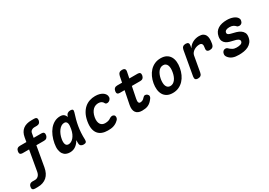

<svg xmlns="http://www.w3.org/2000/svg" viewBox="-41 -1758 4222 3014"><g transform="rotate(-30 2070.5 -251.0)"><path d="M511.6 -473.5Q541.4 -473.5 553.7 -458.2Q566 -442.9 561.3 -413.1Q555.5 -383.3 537.6 -367.6Q519.8 -352 490 -352H99.8Q70 -352 57.5 -367.6Q45.1 -383.3 50.9 -413.1Q55.6 -442.9 73.6 -458.2Q91.6 -473.5 121.4 -473.5ZM285.6 13Q276.5 64.8 256.6 104.7Q236.6 144.6 206.1 171.7Q175.6 198.8 134.1 213.2Q92.5 227.5 40.6 227.5H-8.6Q-37.7 227.5 -50.3 212.6Q-62.9 197.6 -57.1 168.5Q-52.4 139.4 -34.6 124.4Q-16.8 109.5 12.3 109.5H61.5Q94.2 109.5 119.9 84.9Q145.6 60.3 153.6 13L252.7 -552.5Q268.1 -640.9 324.5 -685.4Q380.9 -730 480.2 -730H528.4Q557.5 -730 569.8 -715Q582 -700.1 576.9 -671Q571.5 -641.9 554.1 -626.9Q536.6 -612 507.5 -612H459.3Q436.1 -612 413.1 -596.9Q390 -581.9 384.7 -552.5Z M751.6 10Q715.6 10 684.8 -3.4Q654.1 -16.8 633.5 -46.1Q612.9 -75.3 605.6 -121.6Q598.4 -167.8 610.1 -233.8Q622.1 -301.4 647.4 -361.2Q672.8 -420.9 709.4 -465Q746.1 -509.1 793.7 -534.6Q841.4 -560 898 -560Q945.3 -560 969.2 -537.3Q993.1 -514.5 1001.5 -477.7Q1009.9 -440.9 1006.3 -394.3Q1002.7 -347.7 994.3 -301Q982.5 -234.1 962.9 -177.2Q943.4 -120.4 914.1 -78.6Q884.8 -36.8 844.6 -13.4Q804.4 10 751.6 10ZM798.3 -111.5Q820.9 -111.5 844.1 -123.5Q867.3 -135.4 887.9 -158.8Q908.6 -182.1 924.8 -217.1Q941.1 -252.1 949.4 -298.9Q954.4 -326.4 956.5 -351.7Q958.6 -377.1 954.2 -396.2Q949.9 -415.3 937.8 -426.9Q925.8 -438.5 902.6 -438.5Q873.7 -438.5 847.7 -422.1Q821.8 -405.8 801.1 -378.1Q780.3 -350.4 764.9 -313.2Q749.4 -276 742.5 -233.9Q732.9 -179 745.8 -145.3Q758.6 -111.5 798.3 -111.5ZM1002.6 -500.6Q1012.7 -531.2 1033.6 -545.6Q1054.6 -560 1085.4 -560Q1116.4 -560 1125.7 -545.6Q1134.9 -531.3 1124.8 -500.6Q1106.9 -445.8 1092.6 -392.1Q1078.3 -338.5 1069 -283.5Q1059.6 -228.5 1056.1 -170.5Q1052.5 -112.5 1055.1 -48Q1056.4 -17.6 1044.2 -3.8Q1031.9 10 1001.2 10Q969.8 10 952 -4.2Q934.2 -18.3 932.9 -48Q930 -112.5 933.5 -170.5Q937.1 -228.5 946.6 -283.5Q956.1 -338.5 970.5 -392.1Q985 -445.8 1002.6 -500.6Z M1231.2 -276.8Q1244.5 -352.4 1273.5 -406.1Q1302.5 -459.7 1342.1 -493.9Q1381.8 -528 1430.5 -544Q1479.2 -560 1531.3 -560Q1574.2 -560 1606.5 -551.4Q1638.9 -542.8 1661.6 -528.3Q1684.4 -513.8 1697.6 -495.9Q1710.7 -478.1 1714.6 -459.6Q1721.1 -432.4 1708.8 -408.7Q1696.6 -385.1 1673 -374.4Q1654.4 -366.2 1635.4 -368.8Q1616.4 -371.5 1609 -387.9Q1598.9 -411.2 1576.5 -424.8Q1554.1 -438.5 1520.6 -438.5Q1495.1 -438.5 1470 -429.6Q1444.8 -420.8 1423.9 -401Q1402.9 -381.2 1387 -350.2Q1371.1 -319.3 1362.8 -275.5Q1355.2 -233.5 1359.8 -202.3Q1364.4 -171.1 1378.1 -151Q1391.7 -130.9 1412.9 -121.2Q1434.1 -111.5 1459.7 -111.5Q1487.1 -111.5 1512.4 -117.3Q1537.7 -123.1 1560.3 -139.5Q1580.6 -154.3 1603.5 -157Q1626.4 -159.7 1643.2 -145Q1651.3 -138.3 1654.7 -128Q1658.1 -117.7 1657.5 -105.9Q1656.9 -94.1 1651.5 -81.9Q1646 -69.6 1635.4 -59.7Q1612.4 -36.7 1588.9 -23Q1565.4 -9.3 1541.3 -1.9Q1517.1 5.6 1491.4 7.8Q1465.8 10 1438.9 10Q1381.8 10 1337.5 -7Q1293.3 -24 1265.2 -58.9Q1237.2 -93.7 1227.7 -148.1Q1218.2 -202.4 1231.2 -276.8Z M2288.1 -530Q2317.9 -530 2330.3 -514.7Q2342.6 -499.4 2337.2 -469.6Q2331.8 -439.8 2314.2 -424.1Q2296.6 -408.5 2266.8 -408.5H1894.2Q1865.1 -408.5 1852.9 -423.8Q1840.8 -439.1 1846.2 -468.2Q1851.6 -498.7 1869.3 -514.3Q1887.1 -530 1917.6 -530ZM2027.5 -639Q2034.6 -672.5 2053 -688.7Q2071.5 -705 2105 -705Q2138.5 -705 2152.6 -688.7Q2166.6 -672.5 2159.5 -639L2071.8 -203Q2067.6 -181.8 2066.9 -166Q2066.2 -150.2 2069.9 -139.4Q2073.6 -128.5 2080.9 -123.2Q2088.1 -117.8 2099.9 -117.8Q2120.9 -117.8 2140.8 -126.7Q2160.6 -135.5 2181.6 -160.6Q2198.6 -180.7 2219.5 -181.1Q2240.4 -181.4 2257.3 -166.9Q2276.6 -150.3 2276.8 -130.5Q2276.9 -110.7 2262.6 -91.6Q2239.8 -60.1 2217 -40.1Q2194.2 -20.1 2169.4 -9.3Q2144.5 1.5 2117.4 5.4Q2090.2 9.3 2059.7 9.3Q2019.9 9.3 1991.9 -3.4Q1964 -16.1 1948.4 -39.3Q1932.8 -62.5 1929.2 -95.1Q1925.7 -127.6 1933.4 -167.3Z M2618 10Q2557.2 10 2516.2 -12.6Q2475.3 -35.1 2452.5 -74.2Q2429.8 -113.2 2424.4 -165Q2419 -216.8 2429.3 -275.3Q2439.6 -333.8 2463.5 -385.4Q2487.4 -437.1 2523.8 -476Q2560.3 -514.9 2609.2 -537.4Q2658.2 -560 2719 -560Q2780.1 -560 2821.1 -537.4Q2862 -514.9 2884.8 -476.3Q2907.5 -437.8 2912.9 -386.1Q2918.3 -334.5 2907.3 -275.3Q2897 -216.8 2873.3 -165Q2849.6 -113.2 2813 -74.2Q2776.4 -35.1 2727.6 -12.6Q2678.8 10 2618 10ZM2638.2 -104.5Q2665.5 -104.5 2688.2 -118Q2711 -131.4 2728.1 -154.5Q2745.3 -177.5 2757.3 -208.8Q2769.4 -240 2775.3 -275.3Q2781.9 -311.3 2781.1 -342.2Q2780.3 -373.2 2771.4 -395.9Q2762.6 -418.6 2744.5 -432Q2726.4 -445.5 2698.8 -445.5Q2671.2 -445.5 2648.5 -432Q2625.7 -418.6 2608.6 -395.5Q2591.4 -372.5 2579.5 -341.4Q2567.6 -310.3 2561 -275Q2555.4 -239.7 2556.2 -208.6Q2557 -177.5 2566.2 -154.5Q2575.4 -131.4 2593.2 -118Q2610.9 -104.5 2638.2 -104.5Z M3073 10Q3039.5 10 3027 -6.3Q3014.5 -22.5 3019.9 -56L3097.9 -495.4Q3104 -528.2 3122.6 -544.1Q3141.2 -560 3174 -560Q3206.8 -560 3219.7 -544.1Q3232.5 -528.2 3226.4 -495.4L3218.2 -451.8Q3232.6 -477.2 3253.2 -497.2Q3273.8 -517.3 3299.4 -531.1Q3324.9 -545 3354.4 -552.5Q3383.8 -560 3415.6 -560Q3459.2 -560 3486.3 -545.4Q3513.3 -530.8 3527.1 -504.2Q3540.9 -477.5 3542.2 -440.8Q3543.4 -404.1 3535.7 -360.6L3534.4 -350Q3528 -316.5 3508.9 -300.2Q3489.7 -284 3456.2 -284Q3422.7 -284 3409.3 -300.2Q3396 -316.5 3402.4 -350L3403 -355Q3406.3 -373.1 3406.6 -388.7Q3407 -404.4 3402.1 -416.1Q3397.2 -427.8 3385.9 -434.9Q3374.6 -442 3353.9 -442Q3329.3 -442 3303.6 -434.6Q3277.9 -427.3 3255.9 -413.3Q3233.8 -399.4 3218.1 -379.3Q3202.4 -359.3 3198.1 -334.6L3148.4 -56Q3143 -22.5 3124.8 -6.3Q3106.5 10 3073 10Z M3818.3 10Q3785.5 10 3757.8 6.4Q3730.1 2.7 3706.7 -6.1Q3683.4 -14.9 3664.2 -29Q3645.1 -43.1 3629.8 -64Q3619.7 -77.1 3615.4 -91.8Q3611.2 -106.5 3614.6 -124.7Q3619.3 -152.3 3636.3 -167.3Q3653.3 -182.3 3675.7 -182.3Q3685.3 -182.3 3695.4 -179Q3705.5 -175.7 3713.8 -167.1Q3739.4 -141.2 3769.4 -124.6Q3799.3 -108 3838.9 -108Q3856.6 -108 3875.4 -109.7Q3894.2 -111.3 3909.7 -116.4Q3925.3 -121.4 3936.4 -131.2Q3947.5 -141 3950.1 -157Q3952.7 -172 3945.5 -182.9Q3938.4 -193.9 3925.1 -201.9Q3911.9 -210 3894.4 -215.1Q3876.9 -220.2 3859.2 -223.9Q3822.7 -231.6 3787.2 -241.9Q3751.8 -252.3 3725.2 -271Q3698.7 -289.7 3685.3 -320.4Q3672 -351.2 3680.7 -400.4Q3688.4 -442.4 3708.3 -472.4Q3728.3 -502.5 3759.5 -522Q3790.7 -541.6 3831 -550.8Q3871.3 -560 3919 -560Q3981.2 -560 4030.9 -541.3Q4080.6 -522.6 4102.4 -487.6Q4108.1 -478.7 4111.2 -467.3Q4114.3 -455.8 4110.9 -439Q4106.8 -411.8 4089.7 -396.6Q4072.7 -381.5 4048.5 -381.5Q4036 -381.5 4023.8 -385.7Q4011.6 -389.9 4003.6 -400.2Q3989.9 -416.5 3964.9 -429.2Q3939.9 -442 3898.1 -442Q3880.3 -442 3865.4 -439.2Q3850.5 -436.4 3839.4 -430.8Q3828.3 -425.3 3821.3 -416.6Q3814.3 -407.9 3812 -395.8Q3809.4 -382.1 3814.8 -372.4Q3820.1 -362.8 3830.4 -356.6Q3840.7 -350.3 3853.5 -346.4Q3866.2 -342.4 3879.4 -339.4Q3916.4 -331.4 3955.9 -319.9Q3995.3 -308.4 4026.3 -288.4Q4057.2 -268.4 4074.2 -236.2Q4091.1 -204 4082.1 -154.6Q4073.4 -105.7 4048.3 -73.8Q4023.2 -41.9 3987.3 -23.4Q3951.3 -4.9 3907.5 2.6Q3863.7 10 3818.3 10Z"/></g></svg>

Font: Maple Mono
Style: Italic
Weight: 400
Italic angle: -10°
Monospace: yes
Designer: subframe7536
Version: Version 7.300